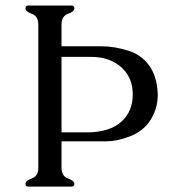

<svg xmlns="http://www.w3.org/2000/svg" viewBox="-20 -687 629 707"><path d="M206.5 -596.7V-516.6H353.5Q402.8 -516.6 455.8 -499.3Q508.8 -481.9 538.1 -432.1Q560.1 -392.1 561 -335Q559.6 -280.8 529.8 -238.8Q503.9 -202.1 457 -184.3Q410.2 -166.5 370.6 -166.5H206.5V-69.3Q206.5 -38.6 230.2 -30Q253.9 -21.5 253.9 -9.8Q253.9 0 244.1 0H83.5Q73.7 0 73.7 -9.8Q73.7 -21.5 97.4 -30Q121.1 -38.6 121.1 -69.3V-596.7Q121.1 -627.4 97.4 -636Q73.7 -644.5 73.7 -656.2Q73.7 -666.5 83.5 -666.5H244.1Q253.9 -666.5 253.9 -656.2Q253.9 -644.5 230.2 -636Q206.5 -627.4 206.5 -596.7ZM206.5 -199.7H306.6Q339.4 -199.7 373 -209.5Q406.7 -219.2 431.2 -242.7Q468.8 -280.3 468.8 -338.4V-339.8Q468.8 -398.9 429.7 -436.5Q386.7 -477.5 315.9 -477.5H206.5Z"/></svg>

Font: Caudex
Style: Regular
Weight: 400
Version: Version 1.01